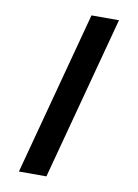

<svg xmlns="http://www.w3.org/2000/svg" viewBox="-82 -775 598 831"><g transform="rotate(10 216.5 -360.0)"><path d="M252 -720 60 0H180.8L372.8 -720Z"/></g></svg>

Font: Hauora
Style: Regular
Weight: 400
Designer: Wayne Shih
Foundry: WCYS
Version: Version 1.001